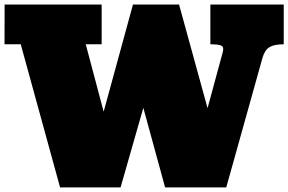

<svg xmlns="http://www.w3.org/2000/svg" viewBox="-22 -812 1250 832"><path d="M418.5 -792.5V-620.1H349.6L427.2 -328.1L554.2 -792.5H753.9L877.4 -343.3L943.4 -586.4Q949.2 -607.9 937.5 -614Q925.8 -620.1 889.6 -620.1V-792.5H1207.5V-620.1Q1166.5 -620.1 1145.8 -607.7Q1125 -595.2 1115.2 -560.5L958.5 0H693.4L599.1 -344.7L500.5 0H238.3L67.9 -620.1H-2.4L-2 -792.5Z"/></svg>

Font: Bevan
Style: Regular
Weight: 400
Foundry: vernon adams
Version: Version 1.000